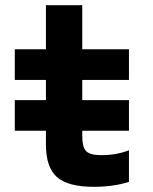

<svg xmlns="http://www.w3.org/2000/svg" viewBox="-20 -710 590 740"><path d="M37 -206V-324H477V-206ZM341 10Q242 10 199.5 -27.5Q157 -65 157 -153V-402H37V-520H157V-690H297V-520H477V-402H297V-187Q297 -143 312 -127.5Q327 -112 371 -112Q401 -112 428 -117Q455 -122 477 -131V-9Q445 1 411.5 5.5Q378 10 341 10Z"/></svg>

Font: M PLUS Code Latin SemiExpanded
Style: Bold
Weight: 700
Width: 6
Designer: Coji Morishita
Foundry: UNDERFOREST DESIGN
Version: Version 1.002; ttfautohint (v1.8.3)